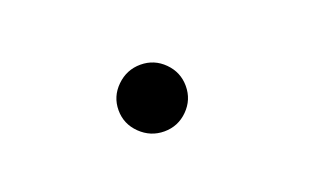

<svg xmlns="http://www.w3.org/2000/svg" viewBox="-32 -222 564 341"><g transform="rotate(-20 250.0 -52.0)"><path d="M238 11Q212 11 193 -7.5Q174 -26 174 -52Q174 -78 193 -96.5Q212 -115 238 -115Q264 -115 282.5 -96.5Q301 -78 301 -52Q301 -26 282.5 -7.5Q264 11 238 11Z"/></g></svg>

Font: Inconsolata Medium
Style: Regular
Weight: 500
Monospace: yes
Designer: Raph Levien, Cyreal, Brenton Simpson
Foundry: Raph Levien, Cyreal, Google
Version: Version 3.001; ttfautohint (v1.8.2.53-6de2)